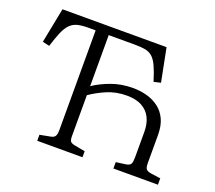

<svg xmlns="http://www.w3.org/2000/svg" viewBox="-119 -862 1142 1021"><g transform="rotate(20 452.5 -351.5)"><path d="M183 0V-34L241 -45Q260 -48 267 -58.5Q274 -69 274 -94V-658H234Q197 -658 173 -652Q149 -646 131.5 -629Q114 -612 100 -580Q86 -548 70 -496L31 -505L70 -703H659L696 -515L657 -506Q641 -558 627 -588.5Q613 -619 596 -634Q579 -649 555.5 -653.5Q532 -658 495 -658H348V-369Q387 -396 443.5 -417Q500 -438 566 -438Q609 -438 646.5 -427.5Q684 -417 713.5 -394.5Q743 -372 759.5 -336Q776 -300 776 -248V-91Q776 -67 782 -57.5Q788 -48 809 -44L866 -36V0H614V-36L672 -44Q692 -48 697 -59.5Q702 -71 702 -95V-240Q702 -284 686 -317.5Q670 -351 636 -370Q602 -389 549 -389Q489 -389 438.5 -367.5Q388 -346 348 -318V-87Q348 -65 354 -57Q360 -49 380 -45L439 -34V0Z"/></g></svg>

Font: Literata 18pt Light
Style: Regular
Weight: 300
Designer: Latin by Veronika Burian and Jose Scaglione. Greek by Irene Vlachou. Cyrillic by Vera Evstafieva.
Foundry: TypeTogether
Version: Version 3.103;gftools[0.9.29]